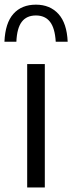

<svg xmlns="http://www.w3.org/2000/svg" viewBox="-50 -824 318 844"><path d="M69.5 0V-542.5H147V0ZM-30.5 -640.5Q-27 -723 9 -763.2Q45 -803.5 108 -803.5Q169.5 -803.5 206.8 -762.8Q244 -722 247.5 -640.5H195Q191.5 -700.5 169.8 -728.2Q148 -756 108 -756Q67 -756 45.8 -728.2Q24.5 -700.5 22 -640.5Z"/></svg>

Font: Encode Sans SmCnd
Style: Regular
Weight: 400
Width: 4
Designer: Multiple Designers
Foundry: Impallari Type
Version: Version 3.002; ttfautohint (v1.8.3) -l 8 -r 50 -G 200 -x 14 